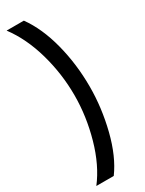

<svg xmlns="http://www.w3.org/2000/svg" viewBox="-235 -729 729 964"><g transform="rotate(-30 129.5 -246.5)"><path d="M140 -246Q140 -370 106 -490Q72 -610 7 -697H107Q166 -615 197 -495Q228 -375 228 -245Q228 -122 197 1.5Q166 125 108 204H7Q71 121 105.5 -1.5Q140 -124 140 -246Z"/></g></svg>

Font: Hanken Grotesk SemiBold
Style: Regular
Weight: 600
Designer: Alfredo Marco Pradil
Foundry: Hanken Design Co.
Version: Version 3.014